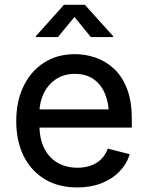

<svg xmlns="http://www.w3.org/2000/svg" viewBox="-20 -782 625 813"><path d="M307.1 11.7Q227.1 11.7 169.2 -23.4Q111.3 -58.6 80.1 -121.6Q48.8 -184.6 48.8 -269Q48.8 -353 79.6 -416.7Q110.4 -480.5 166.3 -516.6Q222.2 -552.7 297.4 -552.7Q342.3 -552.7 385.3 -537.8Q428.2 -522.9 462.9 -490.7Q497.6 -458.5 517.8 -406.2Q538.1 -354 538.1 -279.3V-241.7H108.4V-318.8H486.8L441.4 -292Q441.4 -343.8 425 -383.8Q408.7 -423.8 376.7 -446.5Q344.7 -469.2 297.4 -469.2Q250 -469.2 216.3 -446.3Q182.6 -423.3 164.8 -385.7Q147 -348.1 147 -305.2V-252.9Q147 -194.8 167.2 -154.3Q187.5 -113.8 223.9 -92.8Q260.3 -71.8 308.1 -71.8Q338.9 -71.8 364.5 -80.8Q390.1 -89.8 408.4 -107.9Q426.8 -126 436.5 -152.8L529.3 -128.9Q516.6 -87.4 485.8 -55.7Q455.1 -23.9 409.7 -6.1Q364.3 11.7 307.1 11.7ZM225.1 -625H131.8V-628.9L251 -761.7H339.4L459 -628.9V-625H364.7L295.4 -710Z"/></svg>

Font: Inter Cardless
Style: Regular
Weight: 400
Designer: Rasmus Andersson
Foundry: rsms
Version: Version 4.001;git-9221beed3